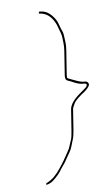

<svg xmlns="http://www.w3.org/2000/svg" viewBox="-87 -692 494 856"><g transform="rotate(-10 160.0 -264.0)"><path d="M151.9 -643.5C153 -646.5 154.9 -647.7 157.4 -647C173.8 -645.2 187.5 -639.2 198.6 -629C204.4 -623.7 209.7 -617.5 214.6 -610.5C219.5 -603.5 223.2 -597.2 225.6 -591.5C228.1 -585.8 230.2 -578.9 232.1 -570.8C234 -562.6 237.1 -552.7 241.4 -541C243.6 -534.9 244.9 -524.4 245.1 -509.5C245.2 -503.8 245.5 -496.8 245.8 -488.5C246.2 -480.2 245.2 -469 243 -455L226.1 -348C225.4 -344 225.1 -340 225.2 -336C226.1 -333.3 229.3 -330.8 235 -328.5C240.6 -326.2 247.9 -322.8 256.8 -318.3C265.8 -313.8 274.4 -310.2 282.6 -307.5C287.7 -305.8 293.9 -304.8 301.2 -304.5C308.5 -304.2 313.3 -300.3 315.8 -293C318.3 -285.7 310.9 -275.4 293.4 -262C267 -245 249.4 -231 240.8 -220C232.6 -206.5 228.2 -197.5 227.5 -193L212.5 -98C209.7 -80.5 206 -66.7 201.4 -56.5C198.8 -50.8 195.7 -42.8 191.9 -32.3C188.2 -21.9 183 -12.3 176.5 -3.5C172.3 2.2 168.4 7.7 164.9 13C161.4 18.3 157.7 23.8 153.8 29.5C149.9 35.2 144.9 41.5 138.8 48.5C132.7 55.5 127 62.7 121.7 70.2C116.4 77.6 107.9 86.4 96.2 96.5C90.4 101.5 85 105.7 80.2 109C75.3 112.3 69.3 115.1 62.3 117.2C55.2 119.4 51.4 119.3 50.9 117C50.3 114.3 51.8 112.3 55.4 111C69.1 105.5 80.8 98.5 90.7 90C96.1 85.3 101.4 80.3 106.6 75C111.7 69.7 115.8 65 118.8 61C121.7 57 126.5 51.1 133 43.2C139.5 35.4 147.6 24 157.5 9C161 3.7 164.7 -1.8 168.6 -7.5C172.5 -13.2 175.8 -18.3 178.6 -23C184.7 -38 190 -50.3 194.4 -59.8C197.5 -66.4 200.5 -79.1 203.5 -98L218.5 -193C221.8 -213.5 238.9 -234.7 270.1 -256.5C277.2 -261.5 285.4 -267.3 294.6 -274C303.8 -280.7 307.6 -286.3 306 -291C305.1 -293.7 302.4 -295.3 297.8 -296C282.4 -296 265.4 -301.3 246.9 -312C241.1 -315.3 234.9 -318.3 228.3 -321C221.7 -323.7 218 -327.5 217.1 -332.5C216.2 -337.5 216.2 -342.7 217.1 -348L234 -455C236.1 -468.3 236.9 -480.8 236.4 -492.5C236.2 -497.5 236 -504.8 235.7 -514.4C235.4 -524 234.1 -532.2 231.8 -539C230.2 -543.7 228.1 -551.2 225.5 -561.5C222.9 -571.9 220 -580.4 216.9 -587C202.5 -617.9 181.5 -634.9 154 -638C151.4 -638.7 150.7 -640.5 151.9 -643.5Z"/></g></svg>

Font: Proton
Style: LitIt
Weight: 500
Version: Version 1.017